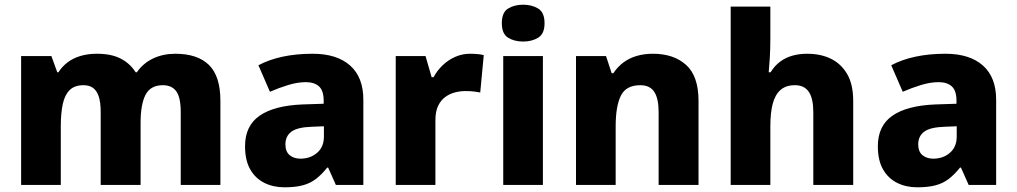

<svg xmlns="http://www.w3.org/2000/svg" viewBox="-20 -788 4332 818"><path d="M727 -559Q821 -559 870 -511.5Q919 -464 919 -358V0H750V-310Q750 -373 731 -399Q712 -425 674 -425Q621 -425 600 -384Q579 -343 579 -266V0H409V-310Q409 -351 401 -376Q393 -401 377 -413Q361 -425 336 -425Q298 -425 277 -404.5Q256 -384 247.5 -345Q239 -306 239 -250V0H70V-549H199L224 -480H229Q244 -504 267.5 -522Q291 -540 322.5 -549.5Q354 -559 393 -559Q454 -559 494 -538.5Q534 -518 558 -480H563Q590 -519 632.5 -539Q675 -559 727 -559Z M1312 -559Q1415 -559 1471.5 -509Q1528 -459 1528 -363V0H1411L1378 -74H1374Q1351 -45 1326.5 -26Q1302 -7 1270 1.5Q1238 10 1192 10Q1144 10 1106 -9Q1068 -28 1046 -66.5Q1024 -105 1024 -165Q1024 -252 1086 -295Q1148 -338 1268 -343L1359 -346V-359Q1359 -402 1339 -420Q1319 -438 1283 -438Q1248 -438 1208.5 -426Q1169 -414 1130 -397L1081 -510Q1126 -534 1184 -546.5Q1242 -559 1312 -559ZM1309 -248Q1247 -246 1221.5 -227Q1196 -208 1196 -173Q1196 -142 1214 -127Q1232 -112 1260 -112Q1302 -112 1331 -137Q1360 -162 1360 -206V-250Z M1982 -559Q1998 -559 2015 -557.5Q2032 -556 2041 -553L2026 -394Q2015 -396 2000.5 -398Q1986 -400 1962 -400Q1941 -400 1919 -394.5Q1897 -389 1878 -375.5Q1859 -362 1847 -338Q1835 -314 1835 -275V0H1666V-549H1793L1819 -459H1827Q1842 -487 1866 -510Q1890 -533 1920 -546Q1950 -559 1982 -559Z M2293 -549V0H2124V-549ZM2209 -768Q2246 -768 2273 -751.5Q2300 -735 2300 -689Q2300 -644 2273 -627.5Q2246 -611 2209 -611Q2171 -611 2144.5 -627.5Q2118 -644 2118 -689Q2118 -735 2144.5 -751.5Q2171 -768 2209 -768Z M2762 -559Q2850 -559 2903 -511.5Q2956 -464 2956 -358V0H2786V-311Q2786 -368 2767.5 -396.5Q2749 -425 2708 -425Q2647 -425 2625 -380Q2603 -335 2603 -250V0H2434V-549H2562L2586 -476H2593Q2611 -503 2635.5 -521.5Q2660 -540 2692 -549.5Q2724 -559 2762 -559Z M3262 -628Q3262 -576 3259.5 -538.5Q3257 -501 3255 -480H3263Q3281 -509 3304.5 -526Q3328 -543 3356.5 -551Q3385 -559 3419 -559Q3476 -559 3519.5 -538Q3563 -517 3589 -473Q3615 -429 3615 -358V0H3445V-311Q3445 -368 3426 -396.5Q3407 -425 3367 -425Q3328 -425 3305 -404.5Q3282 -384 3272 -345.5Q3262 -307 3262 -250V0H3093V-760H3262Z M4008 -559Q4111 -559 4167.5 -509Q4224 -459 4224 -363V0H4107L4074 -74H4070Q4047 -45 4022.5 -26Q3998 -7 3966 1.5Q3934 10 3888 10Q3840 10 3802 -9Q3764 -28 3742 -66.5Q3720 -105 3720 -165Q3720 -252 3782 -295Q3844 -338 3964 -343L4055 -346V-359Q4055 -402 4035 -420Q4015 -438 3979 -438Q3944 -438 3904.5 -426Q3865 -414 3826 -397L3777 -510Q3822 -534 3880 -546.5Q3938 -559 4008 -559ZM4005 -248Q3943 -246 3917.5 -227Q3892 -208 3892 -173Q3892 -142 3910 -127Q3928 -112 3956 -112Q3998 -112 4027 -137Q4056 -162 4056 -206V-250Z"/></svg>

Font: Noto Sans Khmer ExtraBold
Style: Regular
Weight: 800
Version: Version 2.003